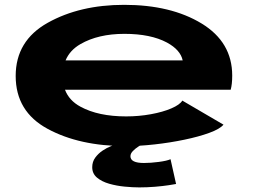

<svg xmlns="http://www.w3.org/2000/svg" viewBox="-20 -612 1074 814"><path d="M514 7.5Q317 7.5 181.8 -65.8Q46.5 -139 46.5 -290Q46.5 -439.5 182.5 -515.5Q318.5 -591.5 506.5 -591.5Q704.5 -591.5 834.5 -512.5Q964.5 -433.5 964.5 -291.5Q964.5 -255 958 -231.5H255.5Q273 -185.5 321.5 -159.5Q397 -118.5 515 -118.5Q569 -118.5 619.8 -127.8Q670.5 -137 706.5 -152.5Q742.5 -168 753 -185.5L927.5 -83.5Q912 -65 867.5 -48.8Q823 -32.5 762 -19.8Q701 -7 635.8 0.2Q570.5 7.5 514 7.5ZM258 -356H754.5Q745 -400.5 688 -431.5Q619 -468.5 507.5 -468.5Q396.5 -468.5 321 -425Q276 -399 258 -356ZM570.5 182.5Q542.5 182.5 508.5 179.2Q474.5 176 443 167Q411.5 158 391.2 141Q371 124 371 97Q371 73.5 384 56Q397 38.5 415 26.5Q433 14.5 449.8 8Q466.5 1.5 474 0H583.5Q578 2 566 9.8Q554 17.5 543.5 28.2Q533 39 533 50.5Q533 79 590.5 79Q618.5 79 653 74.5Q687.5 70 703 63L726.5 168Q720 169.5 695.2 173.2Q670.5 177 637 179.8Q603.5 182.5 570.5 182.5Z"/></svg>

Font: Anybody UltraExpanded Regular
Style: Bold
Weight: 700
Width: 9
Designer: Tyler Finck
Foundry: Etcetera Type Company
Version: Version 1.010; ttfautohint (v1.8.3) -l 8 -r 50 -G 200 -x 14 